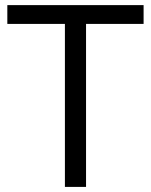

<svg xmlns="http://www.w3.org/2000/svg" viewBox="-20 -734 593 754"><path d="M317.9 0H234.9V-640.1H8.8V-713.9H543.9V-640.1H317.9Z"/></svg>

Font: f3_1792  
Style: Regular
Weight: 400
Foundry: Ascender Corporation
Version: Version 1.10